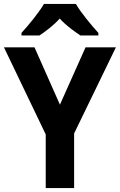

<svg xmlns="http://www.w3.org/2000/svg" viewBox="-20 -954 608 974"><path d="M365 -934H203C179 -892 124 -825 89 -787V-774H180C210 -794 251 -824 283 -860C315 -824 357 -795 388 -774H479V-787C442 -828 391 -889 365 -934ZM284 -423 155 -714H0L212 -272V0H356V-277L568 -714H414Z"/></svg>

Font: Noto Sans Malayalam SemiCondensed
Style: Bold
Weight: 700
Width: 4
Designer: Jelle Bosma - Monotype Design Team
Foundry: Monotype Imaging Inc.
Version: Version 2.104